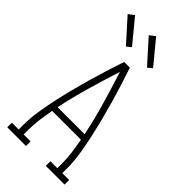

<svg xmlns="http://www.w3.org/2000/svg" viewBox="-297 -1031 1095 1095"><g transform="rotate(45 250.0 -484.0)"><path d="M19 0V-37H74V-74Q74 -130 83 -186.5Q92 -243 104 -298.5Q116 -354 130 -409Q144 -464 159.5 -518.5Q175 -573 192 -627Q209 -681 227 -735H273Q291 -681 308 -627Q325 -573 340.5 -518.5Q356 -464 370 -409Q384 -354 396 -298.5Q408 -243 417 -186.5Q426 -130 426 -74V-37H481V0H330V-37H386V-74Q386 -117 380 -160.5Q374 -204 366 -247H134Q126 -204 120 -160.5Q114 -117 114 -74V-37H170V0ZM359 -284Q338 -384 309.5 -482.5Q281 -581 250 -678Q219 -581 190.5 -482.5Q162 -384 141 -284ZM342 -804 218 -942 252 -968 369 -826ZM172 -804 48 -942 82 -968 199 -826Z"/></g></svg>

Font: Iosevka Curly Slab Extralight
Style: Regular
Weight: 200
Monospace: yes
Designer: Belleve Invis
Foundry: Belleve Invis
Version: Version 22.1.2; ttfautohint (v1.8.4)